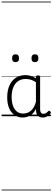

<svg xmlns="http://www.w3.org/2000/svg" viewBox="-20 -1468 663 2426"><path d="M265 17Q210 17 166 -12Q122 -41 96.5 -98Q71 -155 71 -238Q71 -288 80.5 -331Q90 -374 109 -408.5Q128 -443 156 -467.5Q184 -492 220.5 -505.5Q257 -519 301 -519Q335 -519 368 -509Q401 -499 434 -479V-495Q434 -506 440.5 -510.5Q447 -515 461 -515Q475 -515 481 -510.5Q487 -506 487 -496V-91Q487 -70 491.5 -56.5Q496 -43 506 -36.5Q516 -30 531 -30Q541 -30 550.5 -33.5Q560 -37 569.5 -44.5Q579 -52 590 -63Q595 -69 601.5 -68.5Q608 -68 614 -61Q621 -55 622 -48Q623 -41 619 -34Q608 -19 592 -7.5Q576 4 558 10.5Q540 17 522 17Q501 17 485.5 11.5Q470 6 458.5 -5.5Q447 -17 441.5 -33.5Q436 -50 435 -72Q435 -76 434.5 -81.5Q434 -87 434 -92Q411 -47 382 -23.5Q353 0 322.5 8.5Q292 17 265 17ZM127 -242Q127 -180 143.5 -133Q160 -86 192.5 -59.5Q225 -33 274 -33Q306 -33 336.5 -46.5Q367 -60 392.5 -92.5Q418 -125 434 -181V-429Q399 -453 367 -461.5Q335 -470 302 -470Q270 -470 243 -460.5Q216 -451 194.5 -432Q173 -413 158 -385.5Q143 -358 135 -322Q127 -286 127 -242ZM176 -683Q154 -683 143.5 -695Q133 -707 133 -732Q133 -757 143.5 -769.5Q154 -782 176 -782Q198 -782 209 -769.5Q220 -757 220 -732Q221 -707 209.5 -695Q198 -683 176 -683ZM421 -683Q399 -683 388.5 -695Q378 -707 378 -732Q378 -757 388.5 -769.5Q399 -782 421 -782Q443 -782 454 -769.5Q465 -757 465 -732Q465 -707 454 -695Q443 -683 421 -683ZM0 928H623V938H0ZM0 -20H623V0H0ZM0 -505H623V-500H0ZM0 -1448H623V-1438H0Z"/></svg>

Font: Playwrite ID Guides
Style: Regular
Weight: 400
Designer: Veronika Burian, José Scaglione
Foundry: TypeTogether
Version: Version 1.003